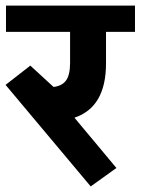

<svg xmlns="http://www.w3.org/2000/svg" viewBox="-36 -649 502 686"><path d="M214.4 -424.3V-535.2H-14.6V-628.9H446.3V-535.2H342.8V-422.4Q342.8 -266.1 230 -228.5L379.9 -48.8L288.1 17.1L-16.1 -345.7L72.3 -414.6L155.3 -338.4Q186 -341.8 200.2 -361.8Q214.4 -381.8 214.4 -424.3Z"/></svg>

Font: Yantramanav
Style: Bold
Weight: 700
Version: Version 1.001;PS 1.0;hotconv 1.0.72;makeotf.lib2.5.5900; ttf